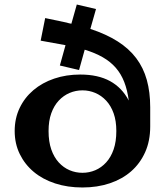

<svg xmlns="http://www.w3.org/2000/svg" viewBox="-20 -810 730 850"><path d="M405 -770 380 -682Q450 -659 500.5 -627Q551 -595 583 -552.5Q615 -510 630 -456Q645 -402 645 -335V-250Q645 -186 622.5 -136Q600 -86 560.5 -51.5Q521 -17 466 1.5Q411 20 345 20Q279 20 224 2Q169 -16 129.5 -49Q90 -82 67.5 -128Q45 -174 45 -230Q45 -286 67 -332Q89 -378 128 -411Q167 -444 220 -462Q273 -480 335 -480Q414 -480 467 -451Q520 -422 550 -365Q544 -411 530 -447Q516 -483 492.5 -510Q469 -537 435 -556.5Q401 -576 355 -590L330 -500L245 -520L270 -610L160 -630L180 -730L275 -710Q280 -708 285.5 -707Q291 -706 296 -705L320 -790ZM345 -410Q315 -410 288 -398.5Q261 -387 240 -364.5Q219 -342 207 -308.5Q195 -275 195 -230Q195 -183 207 -148.5Q219 -114 240 -91Q261 -68 288 -56.5Q315 -45 345 -45Q375 -45 402 -56.5Q429 -68 450 -91Q471 -114 483 -148.5Q495 -183 495 -230Q495 -275 483 -308.5Q471 -342 450 -364.5Q429 -387 402 -398.5Q375 -410 345 -410Z"/></svg>

Font: Prosto One
Style: Regular
Weight: 400
Designer: Pavel Emelyanov and Jovanny lemonad
Foundry: Pavel Emelyanov and Jovanny Lemonad
Version: Version 1.001